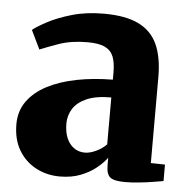

<svg xmlns="http://www.w3.org/2000/svg" viewBox="-46 -607 653 662"><g transform="rotate(5 281.0 -276.0)"><path d="M184.5 11Q139.5 11 102 -8.8Q64.5 -28.5 42.2 -65.8Q20 -103 20 -156Q20 -201.5 44.5 -235.5Q69 -269.5 112.5 -292Q156 -314.5 213.8 -325.8Q271.5 -337 338 -337.5V-362.5Q338 -395.5 330 -416.5Q322 -437.5 301 -448Q280 -458.5 240 -458.5Q184 -458.5 142 -443.8Q100 -429 76.5 -419L45 -484Q58.5 -495.5 92.8 -514Q127 -532.5 176.8 -547Q226.5 -561.5 287 -561.5Q363.5 -561.5 408.5 -539.2Q453.5 -517 473.5 -472.5Q493.5 -428 493.5 -360V-62.5L542.5 -61.5V-4.5Q531.5 -2.5 508.5 1.2Q485.5 5 459 7.8Q432.5 10.5 410.5 10.5Q372.5 10.5 359 -0.2Q345.5 -11 345.5 -42V-68Q333.5 -51 311 -32.5Q288.5 -14 256.8 -1.5Q225 11 184.5 11ZM263.5 -78.5Q281 -78.5 302.2 -88.5Q323.5 -98.5 338 -113.5V-276Q284.5 -276 252.2 -261.5Q220 -247 205.8 -223.8Q191.5 -200.5 191.5 -173Q191.5 -143.5 200.5 -122.5Q209.5 -101.5 225.8 -90Q242 -78.5 263.5 -78.5Z"/></g></svg>

Font: Merriweather 36pt Black
Style: Regular
Weight: 900
Version: Version 2.100